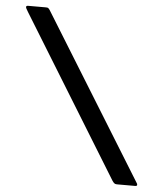

<svg xmlns="http://www.w3.org/2000/svg" viewBox="-51 -752 680 798"><g transform="rotate(5 288.5 -353.5)"><path d="M466 0Q459 0 455 -3.5Q451 -7 447 -13L36 -681Q25 -698 26 -702.5Q27 -707 35 -707H107Q115 -707 117.5 -705.5Q120 -704 125 -697L547 -14Q551 -9 550.5 -4.5Q550 0 542 0Z"/></g></svg>

Font: Glory Thin SemiBold
Style: Regular
Weight: 600
Version: Version 1.011